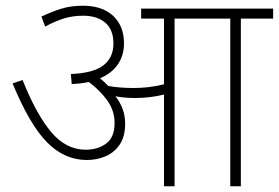

<svg xmlns="http://www.w3.org/2000/svg" viewBox="-20 -652 976 672"><path d="M418 -219Q418 -174 399 -146Q380 -118 349.5 -105Q319 -92 284 -92Q206 -92 145 -153.5Q84 -215 24 -360L59 -372Q107 -252 159 -190Q211 -128 280 -128Q322 -128 351.5 -149.5Q381 -171 381 -222Q381 -264 356 -299.5Q331 -335 291 -365Q263 -359 231 -358L228 -393Q306 -396 341.5 -423Q377 -450 377 -500Q377 -548 348.5 -572.5Q320 -597 271 -597Q235 -597 204 -587.5Q173 -578 138 -559L125 -594Q161 -611 194.5 -621.5Q228 -632 270 -632Q338 -632 376 -596.5Q414 -561 414 -500Q414 -459 393 -427.5Q372 -396 330 -378Q345 -366 359 -351Q382 -347 405 -345.5Q428 -344 448 -344Q473 -344 499.5 -347Q526 -350 554 -357V-587H474V-622H936V-587H823V0H786V-587H591V0H554V-321Q529 -315 504 -312Q479 -309 454 -309Q416 -309 384 -315Q400 -295 409 -271Q418 -247 418 -219Z"/></svg>

Font: Noto Sans ExtraLight
Style: Regular
Weight: 200
Designer: Monotype Design Team
Foundry: Monotype Imaging Inc.
Version: Version 2.007